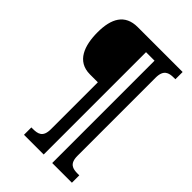

<svg xmlns="http://www.w3.org/2000/svg" viewBox="-254 -859 1068 1068"><g transform="rotate(45 280.0 -324.5)"><path d="M149 111H304V-694H371V111H526V53H514C475 53 442 46 442 -17V-631C442 -694 475 -703 514 -703H526V-760H173C72 -760 35 -689 35 -582C35 -478 67 -386 171 -386H233V-17C233 46 200 53 160 53H149Z"/></g></svg>

Font: Noto Serif Armenian Condensed Black
Style: Regular
Weight: 900
Width: 3
Designer: Monotype Design Team
Foundry: Monotype Imaging Inc.
Version: Version 2.008